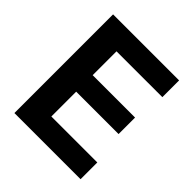

<svg xmlns="http://www.w3.org/2000/svg" viewBox="-197 -864 1001 1001"><g transform="rotate(45 303.5 -364.0)"><path d="M65.9 0V-727.5H552.7V-604H214.8V-428.2H527.3V-306.6H214.8V-123.5H553.7V0Z"/></g></svg>

Font: Inter
Style: Bold
Weight: 700
Designer: Rasmus Andersson
Foundry: rsms
Version: Version 4.001;git-9221beed3